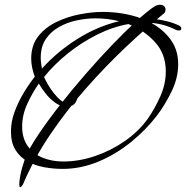

<svg xmlns="http://www.w3.org/2000/svg" viewBox="-20 -656 781 806"><path d="M243 53Q204 53 165.5 46Q127 39 95.5 21.5Q64 4 45 -26.5Q26 -57 26 -104Q26 -145 41 -186Q56 -227 79 -265.5Q102 -304 126 -334Q119 -353 115 -372Q111 -391 111 -410Q111 -466 140.5 -503.5Q170 -541 216.5 -563.5Q263 -586 315 -596Q367 -606 411 -606Q452 -606 493 -599.5Q534 -593 572 -579H582Q617 -579 656.5 -572Q696 -565 727 -551Q732 -549 736.5 -545.5Q741 -542 741 -536Q741 -528 731 -528Q728 -528 725.5 -528.5Q723 -529 720 -530Q669 -556 614 -560Q665 -533 696.5 -489.5Q728 -446 728 -387Q728 -329 700.5 -272.5Q673 -216 639 -171Q594 -112 531 -60.5Q468 -9 394 22Q320 53 243 53ZM156 -368Q220 -439 304 -492Q388 -545 480 -567Q432 -579 381 -579Q343 -579 302.5 -570.5Q262 -562 227.5 -542.5Q193 -523 172 -491.5Q151 -460 151 -414Q151 -403 152.5 -391Q154 -379 156 -368ZM245 22Q311 22 378 -0.5Q445 -23 503.5 -63.5Q562 -104 600 -157Q630 -200 653 -251.5Q676 -303 676 -356Q676 -430 630 -480Q584 -530 519 -555Q452 -543 386.5 -510Q321 -477 264.5 -431.5Q208 -386 165 -333Q170 -321 180.5 -302.5Q191 -284 205.5 -265.5Q220 -247 235.5 -234.5Q251 -222 266 -222Q279 -222 285 -232.5Q291 -243 292.5 -256.5Q294 -270 295 -279Q295 -287 303 -287Q311 -287 311 -278Q311 -254 300 -231Q289 -208 260 -208Q236 -208 213 -224Q190 -240 172 -263Q154 -286 143 -305Q116 -267 94.5 -220Q73 -173 73 -125Q73 -75 97 -42Q121 -9 160 6.5Q199 22 245 22ZM65 130Q61 130 61 117Q61 104 65 82Q69 60 76 38L87 4Q104 -36 142 -92.5Q180 -149 230.5 -213.5Q281 -278 337.5 -343Q394 -408 449 -465.5Q504 -523 550 -565Q596 -607 624 -626Q638 -636 652 -636Q662 -636 668.5 -630.5Q675 -625 675 -616Q675 -609 671 -602Q596 -541 511.5 -461.5Q427 -382 344.5 -289Q262 -196 192 -93Q122 10 76 119Q69 130 65 130Z"/></svg>

Font: Bonheur Royale
Style: Regular
Weight: 400
Designer: Robert E. Leuschke
Foundry: Robert E. Leuschke
Version: Version 1.010; ttfautohint (v1.8.3)